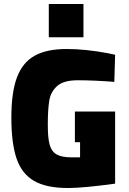

<svg xmlns="http://www.w3.org/2000/svg" viewBox="-20 -931 648 964"><path d="M37 0ZM37 -341Q37 -467 65 -542Q93 -617 153.5 -651Q214 -685 315 -685Q408 -685 521 -664L558 -656L554 -520Q450 -528 370 -528Q300 -528 267.5 -499.5Q235 -471 227.5 -426.5Q220 -382 220 -303Q220 -238 229.5 -204Q239 -170 264.5 -155.5Q290 -141 339 -141H382V-217H356V-371H558V-9Q398 13 322 13Q212 13 150.5 -23Q89 -59 63 -135.5Q37 -212 37 -341ZM225 -911H399V-744H225Z"/></svg>

Font: Cairo Black
Style: Regular
Weight: 900
Designer: Mohamed Gaber, the designers of Titillium
Foundry: Kief Type Foundry
Version: Version 2.009; ttfautohint (v1.5.33-1714) -l 8 -r 50 -G 200 